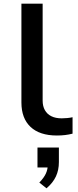

<svg xmlns="http://www.w3.org/2000/svg" viewBox="-20 -725 423 1040"><path d="M288 9Q195 9 145.5 -37.5Q96 -84 96 -170V-705H211V-180Q211 -150 223 -128.5Q235 -107 258 -95.5Q281 -84 314 -84Q328 -84 344 -85.5Q360 -87 373 -90V-1Q353 4 332.5 6.5Q312 9 288 9ZM232 295 193 264Q218 238 228.5 215Q239 192 239 165L261 182H183V74H299V153Q299 196 283 230.5Q267 265 232 295Z"/></svg>

Font: Nunito Sans 10pt Expanded SemiBold
Style: Regular
Weight: 600
Width: 7
Designer: Vernon Adams
Foundry: Vernon Adams
Version: Version 3.101;gftools[0.9.27]